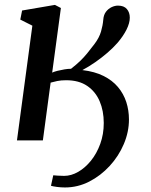

<svg xmlns="http://www.w3.org/2000/svg" viewBox="-20 -588 632 804"><path d="M51 0 115.5 -480.5 65 -506 72.5 -544 210 -567.5 235 -554.5 198.5 -284Q207 -288 221 -291.5Q235 -295 250 -297.5Q265 -300 277.5 -300Q300.5 -318 316 -333Q331.5 -348 345.2 -364.8Q359 -381.5 375.5 -403.5Q395.5 -430 403 -455.8Q410.5 -481.5 412.5 -506Q414 -526 423.8 -538.8Q433.5 -551.5 447.2 -558Q461 -564.5 474 -564.5Q499 -564.5 511.2 -550.2Q523.5 -536 523.5 -514Q523.5 -491.5 509.8 -464Q496 -436.5 472 -408.5Q453.5 -387.5 429.8 -367Q406 -346.5 379.5 -328Q353 -309.5 325 -294.5Q376.5 -288.5 413.5 -270Q450.5 -251.5 474 -223.5Q497.5 -195.5 508.8 -160.8Q520 -126 520 -87.5Q520 -35.5 498.5 15.2Q477 66 439.2 107Q401.5 148 353.5 172.5Q305.5 197 252 197Q235.5 197 218.8 194.8Q202 192.5 193.5 190L203 146Q210 146.5 222 147.5Q234 148.5 248.5 148.5Q278 148.5 307.2 131.8Q336.5 115 360.8 85Q385 55 399.8 14.5Q414.5 -26 414.5 -73Q414.5 -124 397.2 -164.2Q380 -204.5 345.2 -228.2Q310.5 -252 257 -252Q236 -252 220 -248.8Q204 -245.5 192 -242L159.5 0Z"/></svg>

Font: Merriweather 20pt Medium
Style: Italic
Weight: 500
Italic angle: -7.8°
Version: Version 2.101